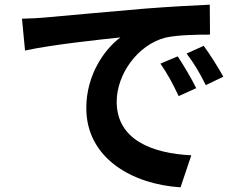

<svg xmlns="http://www.w3.org/2000/svg" viewBox="-20 -761 1040 821"><path d="M740 -520 666 -489C697 -444 718 -405 744 -350L819 -384C800 -423 764 -484 740 -520ZM851 -565 778 -532C811 -488 833 -451 860 -397L935 -433C914 -471 877 -530 851 -565ZM74 -681 87 -545C202 -570 409 -592 495 -601C428 -552 349 -442 349 -299C349 -85 545 27 752 40L798 -97C631 -105 479 -163 479 -326C479 -443 568 -569 687 -600C741 -612 825 -613 878 -613L877 -741C808 -738 700 -732 598 -724C417 -708 254 -694 171 -686C152 -684 114 -682 74 -681Z"/></svg>

Font: Noto Sans Japanese Bold
Style: Bold
Weight: 700
Designer: Ryoko NISHIZUKA (kana & ideographs); Paul D. Hunt (Latin, Greek & Cyrillic); Wenlong ZHANG (bopomofo); Sandoll Communica
Foundry: Adobe Systems Incorporated
Version: Version 1.000;PS 1;hotconv 1.0.78;makeotf.lib2.5.61930